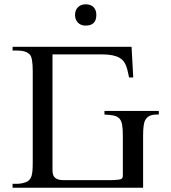

<svg xmlns="http://www.w3.org/2000/svg" viewBox="-20 -882 805 902"><path d="M652.3 0H39.1V-18.6H62Q66.4 -18.6 73 -19.3Q79.6 -20 87.2 -21.7Q94.7 -23.4 102.1 -26.4Q109.4 -29.3 114.3 -33.7Q119.1 -38.1 122.8 -43.5Q126.5 -48.8 128.9 -58.1Q131.3 -67.4 132.6 -81.5Q133.8 -95.7 133.8 -117.7V-547.4Q133.8 -579.6 130.4 -598.9Q127 -618.2 121.1 -624.5Q103.5 -644.5 62 -644.5H39.1V-662.1H598.1L606 -518.1H586.4Q583 -532.2 580.3 -545.7Q577.6 -559.1 573 -571.3Q568.4 -583.5 561 -593.5Q553.7 -603.5 540.8 -610.8Q527.8 -618.2 508.1 -622.3Q488.3 -626.5 459 -626.5H226.6V-80.1Q226.6 -66.9 231.2 -56.9Q235.8 -46.9 247.6 -41.3Q259.3 -35.6 282.7 -35.6H492.2Q519 -35.6 538.1 -38.1Q548.3 -39.1 552.7 -43.5Q557.1 -47.9 557.1 -55.2V-246.1Q557.1 -277.3 553.7 -296.1Q550.3 -314.9 540.8 -325.2Q531.2 -335.4 514.4 -339.1Q497.6 -342.8 470.7 -343.8V-360.8H726.1V-343.8H714.8Q694.8 -343.8 682.1 -337.2Q669.4 -330.6 662.6 -317.9Q657.2 -309.1 654.8 -291Q652.3 -272.9 652.3 -246.1ZM432.6 -812Q432.6 -761.7 382.3 -761.7Q359.9 -761.7 346.2 -775.6Q332.5 -789.6 332.5 -812Q332.5 -834.5 346.2 -848.1Q359.9 -861.8 382.3 -861.8Q406.2 -861.8 419.4 -848.4Q432.6 -835 432.6 -812Z"/></svg>

Font: BabelStone Englisc
Style: Regular
Weight: 400
Designer: Andrew West
Foundry: BabelStone
Version: Version 1.000 June 24, 2023